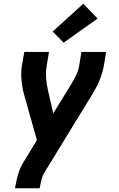

<svg xmlns="http://www.w3.org/2000/svg" viewBox="-20 -810 640 1035"><path d="M61 205 62 198Q68 163 78 128Q88 93 108 62L179 -55L110 -299Q100 -336 96 -376Q92 -416 98 -457L111 -530H244L232 -457Q226 -423 228.5 -390Q231 -357 238 -326L267 -199L364 -356Q378 -380 390.5 -405Q403 -430 407 -457L419 -530H552L540 -457Q533 -416 516 -376Q499 -336 476 -299L220 119Q209 137 204 157.5Q199 178 195 198L194 205ZM323 -580 264 -640 429 -790 506 -710Z"/></svg>

Font: Iosevka Curly XBdExObl
Style: Regular
Weight: 800
Width: 7
Italic angle: -9°
Monospace: yes
Designer: Belleve Invis
Foundry: Belleve Invis
Version: Version 11.1.0; ttfautohint (v1.8.3)